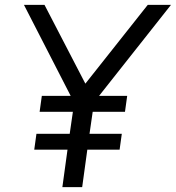

<svg xmlns="http://www.w3.org/2000/svg" viewBox="-20 -765 719 785"><path d="M235 0 256 -153H120L129 -218H265L278 -308H142L151 -373H269L78 -745H162L329 -423L584 -745H679L385 -373H500L491 -308H359L346 -218H478L469 -153H337L316 0Z"/></svg>

Font: Kosmopol Plus Jakarta Sans Italic It
Style: Regular
Weight: 400
Italic angle: -8.04999°
Designer: Gumpita Rahayu
Foundry: Tokotype
Version: Version 2.006